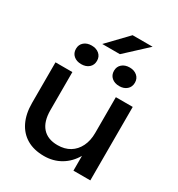

<svg xmlns="http://www.w3.org/2000/svg" viewBox="-227 -1123 1185 1281"><g transform="rotate(30 365.5 -483.0)"><path d="M306 14Q228 14 173.5 -18Q119 -50 90 -110Q61 -170 61 -253V-566H191V-273Q191 -185 231.5 -139.5Q272 -94 348 -94Q403 -94 442.5 -118Q482 -142 504 -186.5Q526 -231 526 -290L571 -265Q563 -178 527 -115.5Q491 -53 434 -19.5Q377 14 306 14ZM526 0V-204V-566H656V-184V0ZM215 -641Q179 -641 156.5 -660.5Q134 -680 134 -713Q134 -745 156.5 -764.5Q179 -784 215 -784Q251 -784 273.5 -764.5Q296 -745 296 -713Q296 -680 273.5 -660.5Q251 -641 215 -641ZM508 -641Q472 -641 449.5 -660.5Q427 -680 427 -713Q427 -745 449.5 -764.5Q472 -784 508 -784Q543 -784 565.5 -764.5Q588 -745 588 -713Q588 -680 565.5 -660.5Q543 -641 508 -641ZM416 -980H570L406 -828H270Z"/></g></svg>

Font: Bounded
Style: Regular
Weight: 400
Designer: Vlad Churkin
Version: Version 1.0